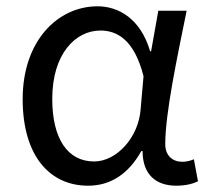

<svg xmlns="http://www.w3.org/2000/svg" viewBox="-20 -577 665 610"><path d="M260 13C331 13 388 -24 429 -97H433C433 -22 476 13 540 13C572 13 595 6 609 -1L596 -71C585 -66 571 -63 559 -63C529 -63 505 -82 505 -119C505 -218 544 -400 573 -543H483L460 -414H457C427 -517 357 -557 290 -557C164 -557 52 -448 52 -262C52 -83 137 13 260 13ZM279 -64C195 -64 146 -136 146 -263C146 -406 220 -480 299 -480C350 -480 406 -453 436 -335L427 -232C421 -140 350 -64 279 -64Z"/></svg>

Font: Source Han Sans KR
Style: Regular
Weight: 400
Designer: Ryoko NISHIZUKA 西塚涼子 (kana, bopomofo & ideographs); Paul D. Hunt (Latin, Greek & Cyrillic); Sandoll Communications 산돌커뮤니
Foundry: Adobe
Version: Version 2.004;hotconv 1.0.118;makeotfexe 2.5.65603